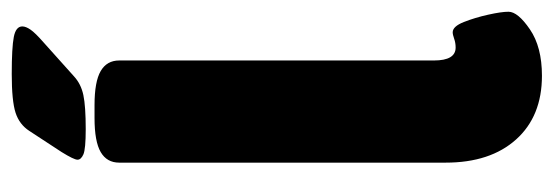

<svg xmlns="http://www.w3.org/2000/svg" viewBox="-328 -607 943 327"><g transform="rotate(-90 143.5 -443.5)"><path d="M178 8Q109 8 69.5 -36Q30 -80 30 -156V-712Q30 -733 48 -743.5Q66 -754 106 -754H128Q168 -754 186 -743.5Q204 -733 204 -712V-176Q204 -139 226 -139Q234 -139 241 -141.5Q248 -144 252 -144Q262 -144 269.5 -125Q277 -106 282 -83.5Q287 -61 287 -49Q287 -33 257 -12.5Q227 8 178 8ZM87 -769Q53 -769 44 -773Q35 -777 35 -783Q35 -789 48 -810L84 -865Q95 -882 115 -888.5Q135 -895 181 -895Q226 -895 244 -891.5Q262 -888 262 -877Q262 -871 256.5 -863Q251 -855 235 -841L177 -789Q164 -777 145 -773Q126 -769 87 -769Z"/></g></svg>

Font: Asap Condensed Black
Style: Regular
Weight: 900
Width: 3
Designer: Pablo Cosgaya
Foundry: Omnibus-Type
Version: Version 3.001; ttfautohint (v1.8.4.7-5d5b)